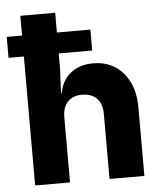

<svg xmlns="http://www.w3.org/2000/svg" viewBox="-52 -776 705 823"><g transform="rotate(-5 300.0 -365.0)"><path d="M0 -555V-645H66V-730H216V-645H360V-555H216V-490L211 -385H214Q224 -439 262 -469.5Q300 -500 359 -500Q439 -500 487.5 -444Q536 -388 536 -295V0H386V-280Q386 -323 363.5 -346.5Q341 -370 300 -370Q260 -370 238 -346.5Q216 -323 216 -280V0H66V-555Z"/></g></svg>

Font: NKDuy Mono ExtraBold
Style: Regular
Weight: 800
Monospace: yes
Designer: NKDuy
Foundry: NKDuy
Version: Version 2.251; ttfautohint (v1.8.4.7-5d5b)